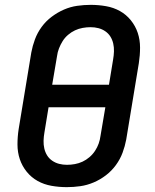

<svg xmlns="http://www.w3.org/2000/svg" viewBox="-20 -763 640 791"><path d="M255 8Q223 8 192 2.5Q161 -3 135 -17.5Q109 -32 90 -55.5Q71 -79 61.5 -107.5Q52 -136 52 -168Q52 -200 57 -232L109 -547Q114 -574 124 -601Q134 -628 151.5 -652Q169 -676 193 -694Q217 -712 243.5 -723.5Q270 -735 298 -739Q326 -743 354 -743Q386 -743 417 -737.5Q448 -732 474 -717.5Q500 -703 519 -679.5Q538 -656 547.5 -627.5Q557 -599 557 -567Q557 -535 552 -503L500 -188Q495 -161 485 -134Q475 -107 457.5 -83Q440 -59 416.5 -41Q393 -23 366 -11.5Q339 0 311 4Q283 8 255 8ZM429 -414 446 -518Q449 -535 449.5 -551.5Q450 -568 446.5 -583.5Q443 -599 435 -612Q427 -625 414 -634Q401 -643 385.5 -647Q370 -651 353 -651Q337 -651 320.5 -648Q304 -645 289 -638Q274 -631 260.5 -619.5Q247 -608 238 -593.5Q229 -579 223 -563.5Q217 -548 215 -532L195 -414ZM256 -84Q272 -84 288.5 -87Q305 -90 320 -97Q335 -104 348.5 -115.5Q362 -127 371.5 -141.5Q381 -156 386.5 -171.5Q392 -187 394 -203L414 -321H180L163 -217Q160 -200 159.5 -183.5Q159 -167 162.5 -151.5Q166 -136 174 -123Q182 -110 195 -101Q208 -92 223.5 -88Q239 -84 256 -84Z"/></svg>

Font: Iosevka SmBd Ex Obl
Style: Regular
Weight: 600
Width: 7
Italic angle: -9°
Monospace: yes
Designer: Belleve Invis
Foundry: Belleve Invis
Version: Version 32.5.0; ttfautohint (v1.8.4)